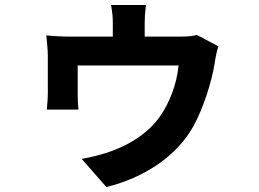

<svg xmlns="http://www.w3.org/2000/svg" viewBox="-20 -660 1040 771"><path d="M770 -520C756 -515 734 -513 700 -513H561V-566C561 -588 562 -606 566 -640H426C432 -606 433 -588 433 -566V-513H262C231 -513 193 -515 166 -518C168 -498 172 -458 172 -439V-287C172 -265 170 -240 168 -220H295C293 -236 292 -261 292 -280V-397H697C690 -321 660 -246 622 -192C573 -123 500 -80 430 -54C402 -43 345 -28 308 -22L407 91C560 54 692 -35 757 -154C797 -226 831 -335 842 -406C844 -421 850 -455 857 -474Z"/></svg>

Font: Source Han Sans Old Style Bold
Style: Regular
Weight: 700
Designer: Ryoko NISHIZUKA (kana & ideographs); Paul D. Hunt (Latin, Greek & Cyrillic); Wenlong ZHANG (bopomofo); Sandoll Communica
Foundry: Adobe Systems Incorporated
Version: Version 1.004;PS 1.004;hotconv 1.0.81;makeotf.lib2.5.63406